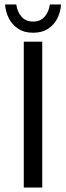

<svg xmlns="http://www.w3.org/2000/svg" viewBox="-20 -843 297 863"><path d="M169.9 -655.8V0H86.9V-655.8ZM53.2 -822.8Q57.6 -790 76.7 -768.1Q95.7 -746.1 128.9 -746.1Q161.6 -746.1 180.7 -768.1Q199.7 -790 204.1 -822.8H254.4Q252.4 -790.5 238.5 -761.7Q224.6 -732.9 197 -714.4Q169.4 -695.8 128.9 -695.8Q88.4 -695.8 60.8 -714.4Q33.2 -732.9 19 -762Q4.9 -791 2.9 -822.8Z"/></svg>

Font: Varta
Style: Regular
Weight: 400
Designer: Joana Correia, Viktoriya Grabowska, Eben Sorkin
Foundry: Sorkin Type
Version: Version 1.003; ttfautohint (v1.3) -l 8 -r 24 -G 200 -x 12 -H